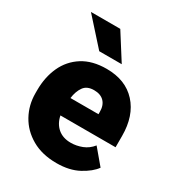

<svg xmlns="http://www.w3.org/2000/svg" viewBox="-181 -863 907 985"><g transform="rotate(30 272.5 -370.0)"><path d="M302.2 9.8Q216.3 9.8 155.3 -25.4Q94.2 -60.5 62 -118.9Q29.8 -177.2 29.8 -246.6V-265.1Q29.8 -342.3 58.1 -404.1Q86.4 -465.8 143.3 -502Q200.2 -538.1 284.7 -538.1Q397 -538.1 460.7 -468.3Q524.4 -398.4 524.4 -279.3V-212.4H197.8Q206.5 -168.5 236.3 -142.8Q266.1 -117.2 313 -117.2Q346.7 -117.2 379.4 -129.9Q412.1 -142.6 435.5 -171.9L510.3 -83Q485.8 -48.3 432.1 -19.3Q378.4 9.8 302.2 9.8ZM283.2 -411.1Q241.2 -411.1 222.2 -384Q203.1 -356.9 197.8 -315.4H363.8V-328.1Q364.3 -367.2 343.3 -389.2Q322.3 -411.1 283.2 -411.1ZM241.7 -750.5 338.9 -597.2H205.6L67.9 -750.5Z"/></g></svg>

Font: Vazirmatn RD Black
Style: Regular
Weight: 900
Designer: Saber Rastikerdar
Foundry: Saber Rastikerdar
Version: Version 32.102